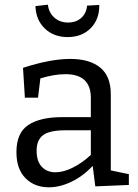

<svg xmlns="http://www.w3.org/2000/svg" viewBox="-20 -789 588 818"><path d="M452 -63 529 -47V-1L386 5L375 -82Q333 -38 284 -14.5Q235 9 188 9Q127 9 88.5 -30Q50 -69 50 -141Q50 -223 100.5 -256.5Q151 -290 246 -290H367V-372Q367 -473 259 -473Q211 -473 152 -455L142 -373H86L78 -500Q195 -538 279 -538Q362 -538 407 -501Q452 -464 452 -388ZM216 -55Q250 -55 289.5 -74.5Q329 -94 367 -129V-234H260Q192 -234 164 -213.5Q136 -193 136 -147Q136 -102 158 -78.5Q180 -55 216 -55ZM131 -763 184 -769Q188 -735 211.5 -714Q235 -693 270 -693Q304 -693 326 -712.5Q348 -732 351 -765L403 -768Q404 -707 366.5 -669Q329 -631 268 -631Q209 -631 171 -667.5Q133 -704 131 -763Z"/></svg>

Font: Bitter Pro
Style: Regular
Weight: 400
Designer: Sol Matas, and Bitter project Authors
Foundry: Sol Matas
Version: Version 1.010